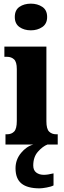

<svg xmlns="http://www.w3.org/2000/svg" viewBox="-20 -791 353 1051"><path d="M149 -625Q112 -625 86.5 -643Q61 -661 61 -698Q61 -736 86.5 -753.5Q112 -771 149 -771Q185 -771 211.5 -753.5Q238 -736 238 -698Q238 -661 211.5 -643Q185 -625 149 -625ZM10 0V-56H19Q43 -56 57.5 -71Q72 -86 72 -129V-413Q72 -452 57 -466Q42 -480 19 -480H4V-536H234V-127Q234 -85 249 -70.5Q264 -56 287 -56H296V0ZM197 240Q130 240 97.5 213.5Q65 187 65 130Q65 83 95 46.5Q125 10 163 0H240Q214 10 188 39Q162 68 162 115Q162 141 178.5 153.5Q195 166 220 166Q241 166 273 158V224Q260 231 235 235.5Q210 240 197 240Z"/></svg>

Font: Noto Serif Tamil ExtraCondensed Black
Style: Italic
Weight: 900
Width: 2
Italic angle: -12°
Designer: Indian Type Foundry, Tom Grace, and the Monotype Design Team
Foundry: Monotype Imaging Inc.
Version: Version 2.003; ttfautohint (v1.8.4.7-5d5b)